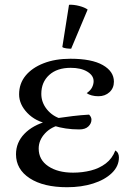

<svg xmlns="http://www.w3.org/2000/svg" viewBox="-20 -769 536 804"><path d="M261 15Q162 15 104.5 -22.5Q47 -60 47 -123Q47 -172 82 -208.5Q117 -245 179 -262L184 -250Q129 -260 94.5 -296Q60 -332 60 -374Q60 -419 87 -452Q114 -485 162.5 -504Q211 -523 275 -523Q364 -523 410.5 -496.5Q457 -470 457 -427Q457 -400 438.5 -383Q420 -366 392 -366Q377 -366 364 -369.5Q351 -373 343 -379Q359 -390 365.5 -403Q372 -416 372 -429Q372 -453 345.5 -469Q319 -485 276 -485Q219 -485 186 -455Q153 -425 153 -376Q153 -340 176.5 -311Q200 -282 237 -271V-247Q195 -239 168.5 -210.5Q142 -182 142 -147Q142 -100 182 -73Q222 -46 286 -46Q325 -46 360.5 -55Q396 -64 423 -84.5Q450 -105 463 -139Q471 -134 474.5 -126.5Q478 -119 478 -110Q478 -73 448.5 -44.5Q419 -16 370 -0.5Q321 15 261 15ZM312 -227Q282 -227 255.5 -231Q229 -235 207 -242L218 -274Q252 -279 285 -283Q318 -287 353 -289Q363 -279 363 -268Q363 -252 350 -239.5Q337 -227 312 -227ZM278 -565Q269 -565 257.5 -566.5Q246 -568 241 -572L269 -749Q289 -750 312 -744Q335 -738 347 -729Z"/></svg>

Font: Arima Thin Medium
Style: Regular
Weight: 500
Version: Version 1.100